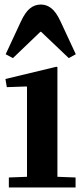

<svg xmlns="http://www.w3.org/2000/svg" viewBox="-20 -826 359 846"><path d="M229 -532 233 -530V-47L313 -44V0H19V-44L99 -47V-443L97 -445L10 -442L4 -478ZM160 -806Q186 -806 207 -789Q228 -772 247 -731L314 -587L283 -570L161 -686H158L37 -570L5 -587L72 -731Q91 -772 112 -789Q133 -806 160 -806Z"/></svg>

Font: Minipax
Style: Bold
Weight: 600
Designer: Raphaël Ronot, Igor Stepanchenko (Cyrillic)
Foundry: steppetype
Version: Version 1.002